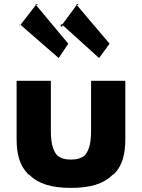

<svg xmlns="http://www.w3.org/2000/svg" viewBox="-20 -894 692 936"><path d="M362 -873C361 -868 352 -867 352 -873L362 -874ZM76 -765C76 -766 75 -775 76 -775L77 -765ZM163 -873C162 -868 153 -867 153 -873L163 -874ZM284 -775H276V-765H285V-772L463 -611L514 -681L354 -870ZM80 -773 266 -611 313 -681 155 -870ZM62 -500 61 -499V-216C61 -141 77 -89 111 -52V-54V-51L114 -48L121 -42H122L124 -41C167 2 231 22 326 22C421 22 485 2 528 -41L530 -42H531L538 -48L540 -50V-54V-50C575 -87 591 -140 591 -216V-499L590 -500H425L424 -499V-259C424 -204 417 -166 396 -140L395 -138C378 -123 355 -116 326 -116C297 -116 275 -122 257 -138L256 -140C235 -166 228 -204 228 -259V-499L227 -500ZM112 -49H111V-57V-56ZM115 -53H114ZM538 -53H537ZM541 -49H540V-55Z"/></svg>

Font: Hussar Woodtype
Style: SeBd
Weight: 900
Foundry: Cannot Into Space Fonts
Version: Version 1.07